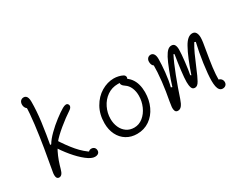

<svg xmlns="http://www.w3.org/2000/svg" viewBox="-105 -1203 2069 1684"><g transform="rotate(-30 930.0 -361.0)"><path d="M101.5 -70.5Q121 -177.5 139.5 -288.5Q158 -399.5 171.8 -511.2Q185.5 -623 185.5 -692.5L203 -662.5Q192.5 -662.5 183.2 -669.5Q174 -676.5 168.2 -688.8Q162.5 -701 162.5 -716Q162.5 -732 168.5 -743Q174.5 -754 184.2 -759.5Q194 -765 205.5 -765Q218 -765 227.5 -758.5Q237 -752 242.2 -737Q247.5 -722 247.5 -698Q247.5 -606 233.8 -499.8Q220 -393.5 191.5 -236L181 -287H211Q233 -325 278.5 -370Q324 -415 374.5 -453.5Q425 -492 460.5 -512.5Q481 -524 495.5 -524.8Q510 -525.5 517.5 -513Q522.5 -504.5 521.2 -495.8Q520 -487 513.5 -478.8Q507 -470.5 496 -463.5Q440.5 -427.5 373.2 -372.2Q306 -317 273.5 -276.5Q250 -247.5 230.5 -208.5Q211 -169.5 197.5 -131.2Q184 -93 175 -59Q166.5 -27 154.8 -13.2Q143 0.5 127.5 0.5Q107 0.5 101.2 -19.5Q95.5 -39.5 101.5 -70.5ZM219 -259.5 260.5 -306.5Q319 -214 372.2 -152Q425.5 -90 489.5 -50.5L457.5 -45.5Q457.5 -57.5 468.2 -68Q479 -78.5 496 -78.5Q508 -78.5 517.2 -73.2Q526.5 -68 531.5 -58.8Q536.5 -49.5 536.5 -38Q536.5 -27 531.8 -18.5Q527 -10 516.5 -4.8Q506 0.5 489.5 0.5Q455.5 0.5 406.5 -37.8Q357.5 -76 307.2 -136.2Q257 -196.5 219 -259.5Z M707.5 -212Q707.5 -302.5 746.5 -371.2Q785.5 -440 847.2 -476.8Q909 -513.5 974 -513.5Q996.5 -513.5 1020.2 -508Q1044 -502.5 1062 -493Q1070.5 -488.5 1075 -481.8Q1079.5 -475 1079.8 -467Q1080 -459 1076 -451Q1072 -442.5 1065.5 -439.5Q1059 -436.5 1051.5 -437.2Q1044 -438 1035 -441.5Q1033.5 -441.5 1033 -442L1029 -443.5Q1017.5 -448 1006.8 -450.5Q996 -453 981 -453Q920 -453 872.5 -419.8Q825 -386.5 798.8 -332.5Q772.5 -278.5 772.5 -219.5Q772.5 -172.5 789.8 -133.5Q807 -94.5 839.5 -71.8Q872 -49 916.5 -49Q965 -49 1004.8 -81Q1044.5 -113 1067.2 -164.8Q1090 -216.5 1090 -273Q1090 -317.5 1074.5 -353Q1059 -388.5 1029.5 -408Q1009 -421.5 1002.8 -433.8Q996.5 -446 1002.5 -456.5Q1006.5 -464 1016 -467Q1025.5 -470 1036.5 -468.8Q1047.5 -467.5 1055.5 -463Q1089 -445.5 1110.8 -416.8Q1132.5 -388 1142.5 -351.5Q1152.5 -315 1152.5 -273Q1152.5 -194 1122.2 -129Q1092 -64 1037 -26.2Q982 11.5 911 11.5Q850.5 11.5 804.2 -17Q758 -45.5 732.8 -96.2Q707.5 -147 707.5 -212Z M1707 -65Q1707 -128.5 1722.2 -236.5Q1737.5 -344.5 1758.5 -431L1745.5 -436Q1720.5 -395 1699 -348Q1677.5 -301 1651.5 -238.5Q1632.5 -193.5 1621.2 -168.2Q1610 -143 1599 -123.5Q1587.5 -102.5 1576 -94Q1564.5 -85.5 1552 -85.5Q1528 -85.5 1520 -108.2Q1512 -131 1512 -166Q1512 -204 1521 -278.2Q1530 -352.5 1543 -431L1535 -436Q1502.5 -374.5 1461.2 -266.8Q1420 -159 1390.5 -68.5L1389 -64.5Q1375.5 -24 1359.8 -4.8Q1344 14.5 1322.5 14.5Q1301.5 14.5 1294.8 -1.8Q1288 -18 1290 -40.2Q1292 -62.5 1298 -95Q1315.5 -185.5 1326 -277.2Q1336.5 -369 1336.5 -454.5L1361.5 -430Q1339 -430 1327 -444.2Q1315 -458.5 1315 -486Q1315 -499.5 1320.8 -510Q1326.5 -520.5 1336.2 -526.2Q1346 -532 1357.5 -532Q1377.5 -532 1389 -515Q1400.5 -498 1400.5 -465Q1400.5 -412 1392.5 -333Q1384.5 -254 1369 -195L1382 -190Q1400.5 -252.5 1429.8 -328.2Q1459 -404 1479 -441.5Q1498.5 -477.5 1516.5 -494Q1534.5 -510.5 1555.5 -510.5Q1578 -510.5 1587.8 -493.8Q1597.5 -477 1597.5 -446Q1597.5 -407.5 1588.2 -326.8Q1579 -246 1570 -202.5L1578.5 -196.5Q1582 -206.5 1585 -216.5Q1604.5 -274 1628.8 -333.2Q1653 -392.5 1678.5 -438Q1719.5 -512 1767.5 -512Q1792 -512 1803.5 -492.8Q1815 -473.5 1815 -442.5Q1815 -424 1810.8 -394.5Q1806.5 -365 1798 -317Q1783 -230 1774.2 -163Q1765.5 -96 1765.5 -30L1749 -47Q1766 -47 1778 -40.8Q1790 -34.5 1796.5 -23.5Q1803 -12.5 1803 1Q1803 14 1797 23.5Q1791 33 1781.2 37.8Q1771.5 42.5 1760 42.5Q1740 42.5 1728.2 28.5Q1716.5 14.5 1711.8 -9.2Q1707 -33 1707 -65Z"/></g></svg>

Font: Monaspace Radon Var
Style: Regular
Weight: 400
Designer: Riley Cran and the Lettermatic Team
Version: Version 1.000 (Monaspace Radon Var)